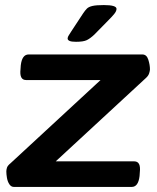

<svg xmlns="http://www.w3.org/2000/svg" viewBox="-20 -738 620 758"><path d="M35 0Q24 0 17 -10.5Q10 -21 7.5 -35.5Q5 -50 5 -61Q5 -68 7.5 -76Q10 -84 21 -93L377 -422H83Q56 -422 61 -465L62 -480Q67 -523 93 -523H542Q559 -523 565.5 -502.5Q572 -482 572 -464Q572 -459 569 -449Q566 -439 556 -430L200 -101H510Q537 -101 532 -58L531 -43Q526 0 500 0ZM280 -573Q262 -573 254.5 -576.5Q247 -580 247 -586Q247 -592 251.5 -598.5Q256 -605 262 -615L308 -685Q316 -697 323 -704Q330 -711 345 -714.5Q360 -718 390 -718Q440 -718 440 -703Q440 -694 431 -683Q422 -672 407 -657L352 -601Q336 -586 322.5 -579.5Q309 -573 280 -573Z"/></svg>

Font: Asap Expanded Expanded SemiBold
Style: Italic
Weight: 600
Width: 7
Italic angle: -6°
Designer: Pablo Cosgaya
Foundry: Omnibus-Type
Version: Version 3.001; ttfautohint (v1.8.4.7-5d5b)